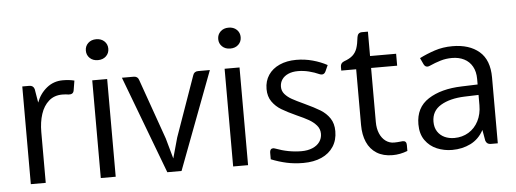

<svg xmlns="http://www.w3.org/2000/svg" viewBox="-51 -909 2858 1064"><g transform="rotate(-5 1378.5 -377.5)"><path d="M372.6 -550.8 363.8 -497.6Q361.8 -485.4 354.2 -480.5Q346.7 -475.6 334 -476.6Q318.4 -479.5 298.3 -479.5Q253.9 -479.5 223.9 -453.1Q193.8 -426.8 179.4 -382.3Q165 -337.9 165 -282.7V0H82V-543.5H121.1Q143.1 -543.5 149.4 -522.9L162.1 -446.8Q180.2 -495.6 218.8 -526.9Q257.3 -558.1 308.1 -558.1Q344.7 -558.1 372.6 -550.8Z M450.2 -710.4Q450.2 -735.4 467.5 -752Q484.9 -768.6 512.7 -768.6Q540.5 -768.6 557.9 -752Q575.2 -735.4 575.2 -710.4Q575.2 -685.5 557.9 -668.9Q540.5 -652.3 512.7 -652.3Q484.9 -652.3 467.5 -668.9Q450.2 -685.5 450.2 -710.4ZM554.2 -543.5V0H471.2V-543.5Z M1125.5 -543.5 920.4 0H841.3L636.2 -543.5H701.7Q724.1 -543.5 730.5 -522.5L849.1 -187L880.9 -73.2L912.6 -187L1031.2 -522.5Q1037.6 -543.5 1060.1 -543.5Z M1186.5 -710.4Q1186.5 -735.4 1203.9 -752Q1221.2 -768.6 1249 -768.6Q1276.9 -768.6 1294.2 -752Q1311.5 -735.4 1311.5 -710.4Q1311.5 -685.5 1294.2 -668.9Q1276.9 -652.3 1249 -652.3Q1221.2 -652.3 1203.9 -668.9Q1186.5 -685.5 1186.5 -710.4ZM1290.5 -543.5V0H1207.5V-543.5Z M1418.5 -21.5V-58.6Q1418.5 -69.3 1423.3 -75.2Q1428.2 -81.1 1436.5 -81.1Q1440.9 -81.1 1448.2 -78.6Q1520.5 -51.3 1592.3 -51.3Q1627.4 -51.3 1653.8 -62.5Q1680.2 -73.7 1694.1 -93.5Q1708 -113.3 1708 -138.2Q1708 -165 1690.7 -185.1Q1673.3 -205.1 1648.4 -219.2Q1623.5 -233.4 1582.5 -251.5Q1531.2 -274.9 1500.5 -293.5Q1469.7 -312 1449.5 -340.8Q1429.2 -369.6 1429.2 -411.1Q1429.2 -455.6 1451.4 -488.8Q1473.6 -522 1513.9 -540Q1554.2 -558.1 1606.9 -558.1Q1654.3 -558.1 1698.5 -545.9Q1742.7 -533.7 1778.3 -514.2L1763.2 -480.5Q1755.9 -464.8 1742.2 -464.8Q1736.3 -464.8 1729 -467.8Q1702.1 -480 1671.9 -487.5Q1641.6 -495.1 1610.8 -495.1Q1580.1 -495.1 1557.1 -485.1Q1534.2 -475.1 1522 -457.3Q1509.8 -439.5 1509.8 -416.5Q1509.8 -393.1 1525.1 -375.5Q1540.5 -357.9 1563.5 -345Q1586.4 -332 1629.9 -312Q1685.5 -286.1 1717.3 -266.6Q1749 -247.1 1768.8 -217.8Q1788.6 -188.5 1788.6 -145.5Q1788.6 -96.2 1765.1 -60.1Q1741.7 -23.9 1698.5 -4.6Q1655.3 14.6 1597.2 14.6Q1547.4 14.6 1504.2 5.1Q1460.9 -4.4 1418.5 -21.5Z M2156.2 -57.6Q2176.8 -57.6 2176.8 -34.7V-1.5Q2135.7 14.6 2093.8 14.6Q2041.5 14.6 2005.4 -8.1Q1969.2 -30.8 1951.4 -71.8Q1933.6 -112.8 1933.6 -167V-477.1H1850.6V-498Q1850.6 -519.5 1871.6 -527.3Q1902.3 -538.1 1919.2 -553.5Q1936 -568.8 1944.1 -592Q1952.1 -615.2 1956.5 -654.8Q1960.4 -679.2 1983.9 -679.2H2016.6V-543.5H2161.6V-477.1H2016.6V-176.3Q2016.6 -140.1 2028.3 -112.5Q2040 -85 2060.8 -69.6Q2081.5 -54.2 2107.9 -54.2Q2125 -54.2 2150.4 -57.1Q2152.3 -57.6 2156.2 -57.6Z M2679.7 -366.2V0H2640.6Q2618.7 0 2611.8 -20.5L2601.1 -81.1Q2574.2 -31.2 2527.8 -8.3Q2481.4 14.6 2425.3 14.6Q2380.4 14.6 2340.6 -2Q2300.8 -18.6 2275.6 -54Q2250.5 -89.4 2250.5 -143.1Q2250.5 -236.3 2321.8 -282.2Q2393.1 -328.1 2507.8 -331.5L2596.7 -334.5V-365.2Q2596.7 -406.2 2580.3 -435.1Q2564 -463.9 2534.9 -478.5Q2505.9 -493.2 2467.8 -493.2Q2434.1 -493.2 2403.8 -484.1Q2373.5 -475.1 2340.8 -460.4Q2334.5 -457.5 2328.1 -457.5Q2314.9 -457.5 2307.6 -473.1L2291.5 -507.8Q2331.1 -527.8 2376.7 -543Q2422.4 -558.1 2475.6 -558.1Q2569.3 -558.1 2624.5 -511Q2679.7 -463.9 2679.7 -366.2ZM2596.7 -219.2V-276.4L2519 -273.9Q2437 -271 2386 -240.5Q2335 -210 2335 -149.9Q2335 -117.7 2349.6 -95.2Q2364.3 -72.8 2388.7 -61.5Q2413.1 -50.3 2442.9 -50.3Q2486.8 -50.3 2522 -71.5Q2557.1 -92.8 2576.9 -131.3Q2596.7 -169.9 2596.7 -219.2Z"/></g></svg>

Font: Lycee Sans
Style: Regular
Weight: 400
Designer: Justin Alvin
Foundry: Alkove Design
Version: Version 1.030